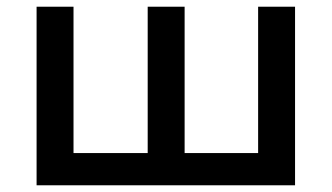

<svg xmlns="http://www.w3.org/2000/svg" viewBox="-20 -552 988 572"><path d="M420 -96V-532H530V-96H749V-532H859V0H89V-532H199V-96Z"/></svg>

Font: Argentum Sans
Style: Regular
Weight: 400
Designer: Julieta Ulanovsky, Owen Earl, Chris M. Simpson, Rasmus Andersson, Cristiano Sobral
Foundry: The Argentum Sans Project Authors
Version: Version 3.135; ttfautohint (v1.8.4.7-5d5b-dirty)